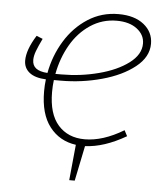

<svg xmlns="http://www.w3.org/2000/svg" viewBox="-50 -575 659 767"><g transform="rotate(5 279.5 -191.0)"><path d="M160 -245Q157 -221 157 -197Q157 -109 196.5 -64.5Q236 -20 303 -20Q376 -20 459 -70L471 -47Q383 4 307 7L278 148H256L270 5Q204 -4 164.5 -55Q125 -106 125 -197Q125 -221 128 -245Q84 -247 61.5 -265Q39 -283 39 -313Q39 -356 76 -415L101 -405Q86 -374 78.5 -354Q71 -334 71 -318Q71 -296 86 -284.5Q101 -273 132 -271Q145 -341 181 -400Q217 -459 272 -494.5Q327 -530 395 -530Q459 -530 496.5 -500Q534 -470 534 -423Q534 -370 483 -329.5Q432 -289 352 -267Q272 -245 188 -245ZM164 -270H189Q265 -270 337.5 -289Q410 -308 456 -342.5Q502 -377 502 -421Q502 -456 471.5 -479.5Q441 -503 390 -503Q332 -503 284.5 -471.5Q237 -440 206.5 -387Q176 -334 164 -270Z"/></g></svg>

Font: Bitter Pro ExtraLight
Style: Italic
Weight: 275
Italic angle: -9°
Designer: Sol Matas, and Bitter project Authors
Foundry: Sol Matas
Version: Version 1.010